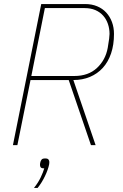

<svg xmlns="http://www.w3.org/2000/svg" viewBox="-20 -718 610 950"><path d="M66 0H44L184 -698H401Q434 -698 460.5 -687Q487 -676 505.5 -656Q524 -636 534 -609Q544 -582 544 -550Q544 -496 529.5 -453.5Q515 -411 488.5 -382Q462 -353 425 -337.5Q388 -322 343 -322L453 0H430L320 -322H131ZM348 -342Q417 -342 459.5 -381.5Q502 -421 513 -481Q518 -510 520 -526Q522 -542 522 -550Q522 -576 514 -599.5Q506 -623 490.5 -640.5Q475 -658 452 -668Q429 -678 398 -678H202L135 -342ZM204 66Q216 66 220 71.5Q224 77 224 82Q224 85 224 88Q224 91 223 96Q218 121 202.5 153.5Q187 186 166 212H148Q169 186 181.5 159.5Q194 133 199 115Q185 115 181.5 110Q178 105 178 99Q178 97 178 93.5Q178 90 180 83Q182 77 186 71.5Q190 66 204 66Z"/></svg>

Font: IBM Plex Sans Condensed Thin
Style: Italic
Weight: 100
Width: 3
Italic angle: -11°
Designer: Mike Abbink, Paul van der Laan, Pieter van Rosmalen
Foundry: Bold Monday
Version: Version 1.3